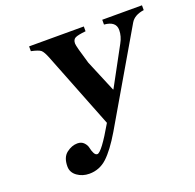

<svg xmlns="http://www.w3.org/2000/svg" viewBox="-122 -796 955 940"><g transform="rotate(-20 356.0 -325.5)"><path d="M712 -669V-644Q662 -637 643 -605L368 -134Q321 -55 281.5 -18.5Q242 18 189 18Q153 18 126 -1.5Q99 -21 99 -52Q99 -100 126.5 -121Q154 -142 183 -142Q204 -142 216.5 -129Q229 -116 232 -100.5Q235 -85 241.5 -72Q248 -59 258 -59Q280 -59 354 -187L199 -581Q185 -617 173.5 -626.5Q162 -636 124 -644V-669H409V-644Q369 -640 354.5 -633Q340 -626 340 -605Q340 -590 369 -495L438 -330H440L548 -529Q566 -561 566 -594Q566 -639 505 -644V-669Z"/></g></svg>

Font: STIX MathJax Alphabets
Style: Bold Italic
Weight: 700
Italic angle: -16.33°
Designer: MicroPress Inc., with final additions and corrections provided by Coen Hoffman, Elsevier (retired)
Version: Version 1.1.1